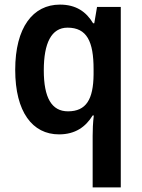

<svg xmlns="http://www.w3.org/2000/svg" viewBox="-20 -573 614 833"><path d="M382 16V240H504V-543H401L389 -472H384C354 -522 310 -553 240 -553C123 -553 46 -454 46 -270C46 -87 121 10 236 10C307 10 352 -23 382 -72H387C383 -40 382 -8 382 16ZM275 -90C204 -90 170 -149 170 -268C170 -386 203 -453 273 -453C357 -453 386 -393 386 -273V-250C385 -142 354 -90 275 -90Z"/></svg>

Font: Noto Sans Lao Looped SemiCondensed SemiBold
Style: Regular
Weight: 600
Width: 4
Designer: Mark Frömberg, Ben Mitchell
Foundry: The Fontpad Ltd
Version: Version 1.002